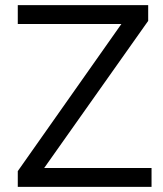

<svg xmlns="http://www.w3.org/2000/svg" viewBox="-20 -725 634 745"><path d="M49 0V-61L475 -666L477 -632H49V-705H555V-644L128 -40L126 -73H568V0Z"/></svg>

Font: Nunito Sans 12pt ExtraLight 11pt
Style: Regular
Weight: 400
Version: Version 3.101;gftools[0.9.27]